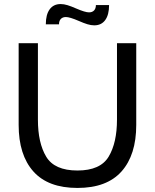

<svg xmlns="http://www.w3.org/2000/svg" viewBox="-20 -913 764 947"><path d="M72 -297V-700H167V-323Q167 -208 208 -140Q249 -72 362 -72Q475 -72 516 -140.5Q557 -209 557 -323V-700H652V-297Q652 -149 579.5 -67.5Q507 14 362 14Q217 14 144.5 -67.5Q72 -149 72 -297ZM368 -810Q324 -829 305 -829Q289 -829 280 -819.5Q271 -810 271 -793H206Q206 -841 225 -867Q244 -893 279 -893Q295 -893 313 -887.5Q331 -882 356 -871Q400 -852 419 -852Q435 -852 444 -861.5Q453 -871 453 -888H518Q518 -840 499 -814Q480 -788 445 -788Q429 -788 411 -793.5Q393 -799 368 -810Z"/></svg>

Font: Cabin
Style: Regular
Weight: 400
Designer: Pablo Impallari
Foundry: Pablo Impallari. http://www.impallari.com Igino Marini. http://www.ikern.com
Version: Version 2.200